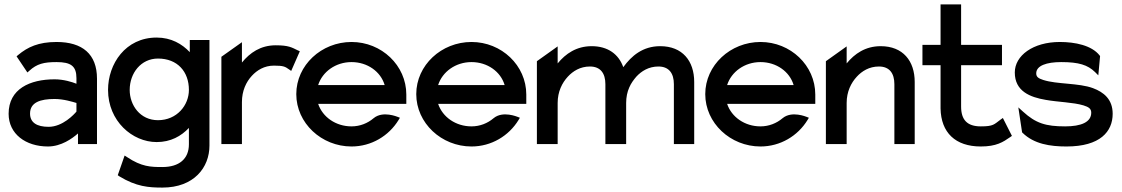

<svg xmlns="http://www.w3.org/2000/svg" viewBox="-20 -652 5078 869"><path d="M19 -137C19 -46 96 11 197 11C257 11 307 -25 333 -48V0H419V-296C419 -407 353 -462 236 -462C154 -462 105 -439 62 -403L55 -397L104 -324L113 -332C147 -363 178 -371 236 -371C301 -371 326 -353 326 -298V-273C306 -281 268 -293 227 -293C116 -293 19 -250 19 -137ZM116 -138C116 -189 163 -204 227 -204C268 -204 309 -191 326 -186V-147C316 -135 264 -78 200 -78C147 -78 116 -97 116 -138Z M469 -245C469 -104 579 -9 689 -9C753 -9 800 -36 835 -73V1C835 67 791 104 715 104C662 104 621 103 555 59L544 52L513 141L520 146C597 193 653 197 715 197C858 197 928 106 928 7V-471H839V-416C804 -453 755 -482 689 -482C548 -482 469 -363 469 -245ZM567 -245C567 -321 618 -387 695 -387C783 -387 835 -328 835 -245C835 -176 781 -108 695 -108C614 -108 567 -176 567 -245Z M982 0H1075V-190C1075 -241 1094 -281 1120 -309C1143 -334 1176 -355 1220 -355C1264 -355 1271 -350 1288 -338L1298 -331L1337 -420L1328 -424C1301 -437 1287 -447 1228 -447C1159 -447 1111 -413 1075 -369V-461L982 -395Z M1321 -226C1321 -95 1435 11 1571 11C1661 11 1740 -37 1784 -109L1790 -119L1780 -123C1779 -123 1713 -152 1671 -117C1644 -94 1609 -80 1571 -80C1500 -80 1440 -122 1420 -182H1819V-224C1819 -356 1707 -462 1571 -462C1435 -462 1321 -357 1321 -226ZM1420 -267C1439 -327 1499 -371 1571 -371C1643 -371 1703 -328 1721 -267Z M1864 -226C1864 -95 1978 11 2114 11C2204 11 2283 -37 2327 -109L2333 -119L2323 -123C2322 -123 2256 -152 2214 -117C2187 -94 2152 -80 2114 -80C2043 -80 1983 -122 1963 -182H2362V-224C2362 -356 2250 -462 2114 -462C1978 -462 1864 -357 1864 -226ZM1963 -267C1982 -327 2042 -371 2114 -371C2186 -371 2246 -328 2264 -267Z M2410 0H2504V-186C2504 -237 2524 -277 2550 -305C2573 -330 2606 -351 2650 -351C2698 -351 2720 -320 2720 -271V0H2814V-186C2814 -212 2819 -236 2828 -256C2836 -275 2848 -291 2860 -305C2883 -330 2916 -351 2960 -351C3008 -351 3030 -320 3030 -271V0H3122V-281C3122 -376 3069 -443 2968 -443C2889 -443 2838 -399 2801 -348C2780 -407 2731 -443 2658 -443C2589 -443 2540 -409 2504 -365V-442L2410 -375Z M3172 -226C3172 -95 3286 11 3422 11C3512 11 3591 -37 3635 -109L3641 -119L3631 -123C3630 -123 3564 -152 3522 -117C3495 -94 3460 -80 3422 -80C3351 -80 3291 -122 3271 -182H3670V-224C3670 -356 3558 -462 3422 -462C3286 -462 3172 -357 3172 -226ZM3271 -267C3290 -327 3350 -371 3422 -371C3494 -371 3554 -328 3572 -267Z M3718 0H3812V-186C3812 -237 3832 -277 3858 -305C3881 -330 3914 -351 3958 -351C4006 -351 4028 -320 4028 -271V0H4120V-281C4120 -376 4067 -443 3966 -443C3897 -443 3848 -409 3812 -365V-442L3718 -375Z M4155 -357H4237V-161C4239 -52 4304 11 4419 11C4490 11 4520 -9 4553 -32L4560 -37L4519 -118L4509 -111C4479 -89 4477 -80 4419 -80C4357 -80 4330 -110 4330 -170V-357H4515V-449H4330V-632H4237V-449H4155Z M4573 -324C4573 -239 4642 -212 4713 -200C4768 -190 4838 -189 4884 -175C4906 -168 4919 -161 4919 -142C4919 -99 4873 -80 4801 -80C4713 -80 4668 -94 4610 -147L4589 -166L4606 -53L4608 -51C4660 0 4733 11 4807 11C4960 11 5016 -57 5016 -137C5016 -203 4975 -235 4927 -253C4862 -277 4764 -270 4702 -290C4681 -297 4670 -303 4670 -320C4670 -355 4717 -371 4783 -371C4863 -371 4903 -358 4936 -326L4951 -311L4959 -398L4957 -401C4921 -447 4845 -462 4777 -462C4655 -462 4573 -400 4573 -324Z"/></svg>

Font: Charger Pro
Style: ExBd
Weight: 400
Designer: Jasper
Foundry: Cannot Into Space Fonts
Version: Version 1.09